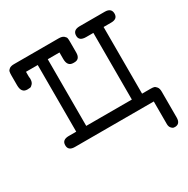

<svg xmlns="http://www.w3.org/2000/svg" viewBox="-134 -551 794 810"><g transform="rotate(-30 262.5 -146.5)"><path d="M3.9 -347.2V-396Q3.9 -407.2 5.4 -413.6Q6.8 -419.9 14.4 -425.5Q22 -431.2 37.1 -431.2H254.9Q271 -431.2 279.1 -424.6Q287.1 -418 288.1 -411.9Q289.1 -405.8 289.1 -395V-342.8Q289.1 -309.6 261.2 -310.1H256.8Q228 -310.1 228 -346.2V-377.9H170.9V-53.2H393.1V-377.9H357.9Q323.7 -377.9 324.2 -403.8Q324.2 -430.7 356 -431.2H479Q511.2 -431.2 511.2 -403.8Q511.2 -377.9 480 -377.9H442.9V-53.2H483.9Q495.1 -53.2 501 -51.5Q506.8 -49.8 512.9 -42Q519 -34.2 519 -19V106.9Q519 137.7 493.2 138.2Q489.3 138.2 485.1 137.2Q481 136.2 475.1 129.2Q469.2 122.1 469.2 109.9V0H85Q52.7 0 53.2 -26.9Q53.2 -52.7 85 -53.2H122.1V-377.9H64.9V-351.1L65.9 -348.1Q65.9 -345.2 65.9 -342.8Q65.9 -327.6 58.8 -319.8Q51.8 -312 46.9 -311Q42 -310.1 33.2 -310.1Q3.9 -310.1 3.9 -347.2Z"/></g></svg>

Font: CMU Typewriter Text
Style: Light
Weight: 200
Version: Version 0.7.0